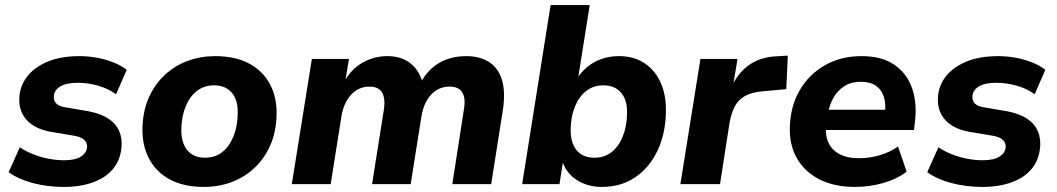

<svg xmlns="http://www.w3.org/2000/svg" viewBox="-20 -725 4162 756"><path d="M232 11Q167 11 110 -4Q53 -19 14 -47L58 -145Q82 -129 111 -117.5Q140 -106 171.5 -100Q203 -94 232 -94Q277 -94 299.5 -109Q322 -124 323 -147Q323 -164 311.5 -174.5Q300 -185 275 -190L180 -206Q118 -217 86 -251.5Q54 -286 56 -337Q57 -383 84.5 -420.5Q112 -458 164.5 -481Q217 -504 294 -504Q327 -504 360.5 -498Q394 -492 425 -480Q456 -468 479 -450L437 -354Q405 -377 365 -388Q325 -399 286 -399Q239 -399 215.5 -383.5Q192 -368 192 -344Q191 -329 201 -318Q211 -307 234 -303L328 -287Q395 -274 427.5 -241Q460 -208 459 -155Q457 -102 429 -65Q401 -28 350 -8.5Q299 11 232 11Z M783 11Q704 11 649.5 -18Q595 -47 567 -100Q539 -153 541 -223Q543 -290 566.5 -342Q590 -394 629.5 -430.5Q669 -467 719.5 -485.5Q770 -504 827 -504Q906 -504 960.5 -475Q1015 -446 1043 -393.5Q1071 -341 1069 -271Q1067 -203 1043.5 -151Q1020 -99 980.5 -62.5Q941 -26 890.5 -7.5Q840 11 783 11ZM787 -104Q827 -104 855 -126Q883 -148 899 -187.5Q915 -227 916 -276Q918 -330 893 -359.5Q868 -389 823 -389Q784 -389 755.5 -367Q727 -345 711 -306Q695 -267 694 -217Q693 -163 717.5 -133.5Q742 -104 787 -104Z M1129 0 1208 -493H1354L1338 -396H1331Q1361 -452 1407 -478Q1453 -504 1505 -504Q1561 -504 1597 -475Q1633 -446 1646 -392L1636 -398Q1662 -449 1708 -476.5Q1754 -504 1816 -504Q1868 -504 1904.5 -481.5Q1941 -459 1956 -412Q1971 -365 1960 -291L1914 0H1761L1806 -290Q1812 -322 1807.5 -342.5Q1803 -363 1789 -373.5Q1775 -384 1750 -384Q1721 -384 1698 -369.5Q1675 -355 1660 -328.5Q1645 -302 1639 -264L1597 0H1445L1491 -290Q1496 -321 1491.5 -342Q1487 -363 1473 -373.5Q1459 -384 1435 -384Q1413 -384 1394.5 -375.5Q1376 -367 1362 -351.5Q1348 -336 1338 -314Q1328 -292 1324 -264L1282 0Z M2350 11Q2295 11 2253 -15Q2211 -41 2194 -90H2197L2183 0H2036L2148 -705H2302L2255 -409H2247Q2266 -439 2291.5 -460.5Q2317 -482 2349 -493Q2381 -504 2417 -504Q2476 -504 2518 -476Q2560 -448 2582 -398Q2604 -348 2602 -281Q2600 -198 2569 -132Q2538 -66 2482 -27.5Q2426 11 2350 11ZM2320 -104Q2360 -104 2388 -126Q2416 -148 2432 -187.5Q2448 -227 2449 -276Q2451 -330 2426 -359.5Q2401 -389 2356 -389Q2317 -389 2288.5 -367Q2260 -345 2244 -306Q2228 -267 2227 -217Q2226 -163 2250.5 -133.5Q2275 -104 2320 -104Z M2659 0 2738 -493H2884L2864 -372H2857Q2877 -428 2922 -463.5Q2967 -499 3032 -503L3082 -506L3076 -374L2978 -365Q2938 -361 2912.5 -346.5Q2887 -332 2873.5 -306.5Q2860 -281 2853 -244L2815 0Z M3347 11Q3265 11 3207 -18.5Q3149 -48 3118.5 -100.5Q3088 -153 3090 -223Q3092 -306 3128.5 -369Q3165 -432 3228 -468Q3291 -504 3372 -504Q3453 -504 3503 -469Q3553 -434 3572.5 -374Q3592 -314 3582 -240L3579 -213H3212L3224 -293H3479L3464 -278Q3469 -315 3460.5 -343Q3452 -371 3429.5 -387Q3407 -403 3369 -403Q3332 -403 3305 -386Q3278 -369 3262 -340.5Q3246 -312 3240 -278L3235 -245Q3227 -200 3240 -168Q3253 -136 3284 -119Q3315 -102 3363 -102Q3404 -102 3444.5 -114Q3485 -126 3516 -148L3550 -49Q3512 -20 3458 -4.5Q3404 11 3347 11Z M3849 11Q3784 11 3727 -4Q3670 -19 3631 -47L3675 -145Q3699 -129 3728 -117.5Q3757 -106 3788.5 -100Q3820 -94 3849 -94Q3894 -94 3916.5 -109Q3939 -124 3940 -147Q3940 -164 3928.5 -174.5Q3917 -185 3892 -190L3797 -206Q3735 -217 3703 -251.5Q3671 -286 3673 -337Q3674 -383 3701.5 -420.5Q3729 -458 3781.5 -481Q3834 -504 3911 -504Q3944 -504 3977.5 -498Q4011 -492 4042 -480Q4073 -468 4096 -450L4054 -354Q4022 -377 3982 -388Q3942 -399 3903 -399Q3856 -399 3832.5 -383.5Q3809 -368 3809 -344Q3808 -329 3818 -318Q3828 -307 3851 -303L3945 -287Q4012 -274 4044.5 -241Q4077 -208 4076 -155Q4074 -102 4046 -65Q4018 -28 3967 -8.5Q3916 11 3849 11Z"/></svg>

Font: Nunito Sans 11pt ExtraBold
Style: Italic
Weight: 800
Italic angle: -9°
Version: Version 3.101;gftools[0.9.27]